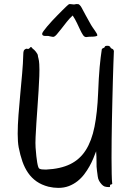

<svg xmlns="http://www.w3.org/2000/svg" viewBox="-20 -914 646 943"><path d="M539.1 -657.2Q538.1 -634.8 536.9 -598.9Q535.6 -563 534.4 -518.8Q533.2 -474.6 532 -424.8Q530.8 -375 529.8 -324.7Q528.8 -274.4 528.3 -226.6Q527.8 -178.7 527.8 -138.2Q527.8 -92.8 528.6 -60.5Q529.3 -28.3 530.8 -16.1Q531.7 -12.2 531 -10.7Q530.3 -9.3 528.8 -8.8Q527.3 -8.3 525.4 -8.1Q523.4 -7.8 522 -6.8Q520.5 -5.9 520.5 -3.9Q520.5 -2 520.5 0Q520.5 2 520 3.4Q519.5 4.9 517.1 4.9Q501.5 4.9 493.9 2Q486.3 -1 480 -7.8Q472.7 -15.6 467 -25.4Q461.4 -35.2 460 -47.9Q459.5 -52.2 458.5 -59.6Q457.5 -66.9 456.3 -75.9Q455.1 -85 454.3 -95.7Q453.6 -106.4 454.1 -118.2Q454.1 -131.8 453.6 -145Q453.1 -158.2 452.1 -170.9Q446.3 -155.8 438.5 -136.5Q430.7 -117.2 419.4 -97.2Q408.2 -77.1 393.8 -58.1Q379.4 -39.1 360.6 -24.2Q341.8 -9.3 318.4 -0.2Q294.9 8.8 266.1 8.8Q243.2 8.8 217.8 2.9Q184.1 -5.9 159.7 -22.9Q135.3 -40 118.2 -64.7Q101.1 -89.4 90.1 -120.8Q79.1 -152.3 71.8 -189.9Q69.3 -203.6 68.1 -220Q66.9 -236.3 66.9 -256.8Q66.9 -298.3 70.8 -349.1Q74.7 -399.9 79.6 -452.1Q84.5 -504.4 88.9 -554.4Q93.3 -604.5 94.2 -644Q94.2 -656.7 96.4 -663.8Q98.6 -670.9 108.9 -674.8Q110.8 -675.3 112.8 -674.6Q114.7 -673.8 116.7 -673.6Q118.7 -673.3 121.1 -674.3Q123.5 -675.3 126 -678.2Q128.9 -682.6 131.3 -682.9Q133.8 -683.1 135.5 -681.2Q137.2 -679.2 138.9 -676.8Q140.6 -674.3 142.1 -673.8Q144 -672.9 148.2 -668.9Q152.3 -665 156.2 -659.9Q160.2 -654.8 163.1 -649.7Q166 -644.5 166 -641.1Q166 -637.2 168.9 -627Q171.9 -616.7 172.9 -598.1Q174.3 -574.2 173.1 -540.3Q171.9 -506.3 169.4 -467.5Q167 -428.7 164.1 -388.2Q161.1 -347.7 158.7 -310.1Q156.2 -272.5 154.8 -241Q153.3 -209.5 154.8 -189Q158.2 -142.1 162.8 -115.5Q167.5 -88.9 172.9 -85.9Q178.2 -83 185.8 -82Q193.4 -81.1 206.1 -81.1Q277.3 -84.5 324.7 -107.7Q372.1 -130.9 401.1 -176.3Q430.2 -221.7 444.1 -291.3Q458 -360.8 461.9 -457Q463.4 -497.1 465.3 -528.3Q467.3 -559.6 469.5 -585Q471.7 -610.4 474.4 -631.3Q477.1 -652.3 480 -671.9Q481 -674.8 484.9 -676.8Q488.8 -678.7 492.2 -680.2Q494.6 -682.6 494.9 -684.8Q495.1 -687 499 -688Q501 -688.5 504.4 -689.2Q507.8 -689.9 511.5 -689.2Q515.1 -688.5 518.3 -686.5Q521.5 -684.6 522.9 -680.2Q524.4 -676.8 528.8 -675.3Q533.2 -673.8 536.1 -670.9Q537.6 -668.5 538.8 -665.5Q540 -662.6 539.1 -657.2ZM306.2 -882.8Q310.1 -885.7 314.2 -889.9Q318.4 -894 322.3 -894Q323.2 -894 326.4 -893.8Q329.6 -893.6 333.3 -893.1Q336.9 -892.6 340.1 -892.3Q343.3 -892.1 344.2 -892.1Q345.7 -892.1 349.6 -893.1Q353.5 -894 355 -894Q356 -894 361.3 -893.8Q366.7 -893.6 368.2 -892.1Q371.1 -889.2 373 -887.5Q375 -885.7 377 -882.8Q378.9 -879.9 381.6 -875Q384.3 -870.1 388.9 -861.3Q393.6 -852.5 400.9 -838.9Q408.2 -825.2 419.9 -804.7Q427.7 -790 434.8 -779.8Q441.9 -769.5 447 -762.2Q452.1 -754.9 455.1 -749.5Q458 -744.1 458 -739.7Q458 -738.3 454.8 -737.1Q451.7 -735.8 447.3 -735.1Q442.9 -734.4 438.2 -734.1Q433.6 -733.9 431.2 -733.9Q422.9 -733.9 416.5 -733.4Q410.2 -732.9 403.3 -731.9Q394.5 -731.9 387.9 -741.7Q381.3 -751.5 374 -766.8Q366.7 -782.2 357.9 -801Q349.1 -819.8 336.9 -837.9Q322.3 -824.7 307.9 -806.6Q293.5 -788.6 281 -772.2Q268.6 -755.9 258.3 -744.4Q248 -732.9 241.2 -732.9Q239.7 -732.9 236.6 -733.4Q233.4 -733.9 230.2 -734.6Q227.1 -735.4 224.1 -735.8Q221.2 -736.3 220.2 -736.8Q217.3 -737.8 211.7 -737.5Q206.1 -737.3 200.4 -737.5Q194.8 -737.8 190.9 -740Q187 -742.2 187 -748Q187 -752 193.8 -761.5Q200.7 -771 211.4 -783.9Q222.2 -796.9 235.6 -811.3Q249 -825.7 262.5 -839.4Q275.9 -853 287.4 -864.5Q298.8 -876 306.2 -882.8Z"/></svg>

Font: Oregano
Style: Regular
Weight: 400
Version: Version 1.000